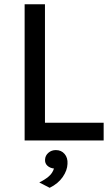

<svg xmlns="http://www.w3.org/2000/svg" viewBox="-20 -670 526 916"><path d="M97.5 0ZM194.5 -649.5V-84.5H474.5V0H97.5V-649.5ZM217 226 167.5 200.5Q194 187.5 212.2 172Q230.5 156.5 237.5 134Q218.5 132 206 120.5Q193.5 109 195 90.5Q196 72 210.8 59Q225.5 46 246.5 46Q272.5 46 288.2 64.5Q304 83 302 112Q301 143 279.2 174.5Q257.5 206 217 226Z"/></svg>

Font: Betinya Sans Medium
Style: Regular
Weight: 500
Designer: Jonathan Pinhorn
Version: Version 2.001;December 9, 2019;FontCreator 12.0.0.2547 64-bi